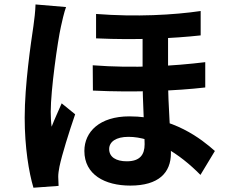

<svg xmlns="http://www.w3.org/2000/svg" viewBox="-20 -805 1040 875"><path d="M745.9 -684.6H629.8C629.8 -638 629.8 -528.1 629.8 -446C629.8 -342.2 639.1 -208.3 639.1 -147.7C639.1 -99.6 617.4 -69.9 557.8 -69.9C509 -69.9 477.5 -89.2 477.5 -125.7C477.5 -159.2 509.1 -181.4 565.6 -181.4C676.6 -181.4 797.2 -105.9 893.5 -7.9L959.3 -116.9C899.7 -169.8 769.6 -274.7 569.5 -274.7C434.1 -274.7 364.5 -204.4 364.5 -117.1C364.5 -9 457.9 40.8 573.8 40.8C703.2 40.8 758.9 -17.9 758.9 -106.7C758.9 -197.3 745.9 -311 745.9 -450.6C745.9 -513.9 745.9 -609.9 745.9 -684.6ZM402.6 -507.5 403.4 -392.2C592.5 -383 784.1 -391.1 915.4 -406.4V-521.7C771.5 -504.3 591.6 -492.9 402.6 -507.5ZM417.8 -741.4V-630.2C602.1 -621.7 772.4 -630.3 894.5 -643.7V-754.8C771 -736.7 600.5 -727.2 417.8 -741.4ZM281 -772.9 141.9 -784.7C141.1 -753.4 136.2 -713.6 132.4 -686.8C121 -609.8 92.5 -419.7 92.5 -268.9C92.5 -133.2 111.7 -18.8 132.4 50.5L247 42.1C246 28 245.6 11.4 245.4 0.8C245.1 -9.9 247.9 -31.3 250.9 -45.3C262.3 -100 294.2 -201.9 322.5 -284.2L261.1 -334C246.6 -300 228.6 -262.5 215.3 -227.5C212.3 -247.8 211.2 -276.2 211.2 -295.7C211.2 -395.5 242.7 -616.9 257.6 -683.6C261.3 -701.6 273.1 -752.8 281 -772.9Z"/></svg>

Font: Source Han Sans JP VF
Style: Regular
Weight: 250
Designer: Ryoko NISHIZUKA 西塚涼子 (kana, bopomofo & ideographs); Paul D. Hunt (Latin, Greek & Cyrillic); Sandoll Communications 산돌커뮤니
Foundry: Adobe
Version: Version 2.004;hotconv 1.0.118;makeotfexe 2.5.65603